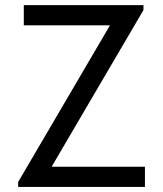

<svg xmlns="http://www.w3.org/2000/svg" viewBox="-20 -740 646 760"><path d="M51.8 -19.5 414.1 -637.7V-639.6H74.2V-719.7H547.9V-700.2L185.5 -82V-80.1H553.7V0H51.8Z"/></svg>

Font: Reddit Sans Vanilla
Style: Regular
Weight: 400
Designer: Stephen Hutchings
Foundry: Reddit
Version: Version 1.013